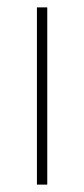

<svg xmlns="http://www.w3.org/2000/svg" viewBox="-20 -500 228 520"><path d="M80 0V-480H108V0Z"/></svg>

Font: Prompt Thin
Style: Regular
Weight: 100
Designer: Katatrad Team
Foundry: CadsonDemak
Version: Version 1.030